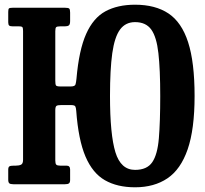

<svg xmlns="http://www.w3.org/2000/svg" viewBox="-20 -783 871 816"><path d="M237 -415.5H280.5Q298.5 -415.5 301 -424.5Q303.5 -433.5 305 -448.5Q315.5 -570 346 -638.5Q376.5 -707 428.2 -735Q480 -763 554 -763Q640 -763 696 -725.8Q752 -688.5 779.5 -603.5Q807 -518.5 807 -375Q807 -233.5 777.5 -148.2Q748 -63 691.5 -25Q635 13 554 13Q478.5 13 426 -17Q373.5 -47 343.2 -118Q313 -189 304 -312Q303 -326 299.8 -331.2Q296.5 -336.5 280.5 -336.5H240.5Q225 -336.5 220 -333Q215 -329.5 215 -314V-101Q215 -87.5 219.2 -83.2Q223.5 -79 236 -79H263Q278 -79 278 -62.5V-18.5Q278 -7.5 273.2 -3.8Q268.5 0 256.5 0H36.5Q24 0 19.5 -4Q15 -8 15 -19.5V-62Q15 -72.5 19.8 -75.8Q24.5 -79 39 -79H47Q60.5 -79 69.2 -83Q78 -87 78 -103.5V-651Q78 -662.5 75.8 -666.8Q73.5 -671 60.5 -671H34.5Q23 -671 19 -674.5Q15 -678 15 -688.5V-732.5Q15 -744.5 18.2 -747.2Q21.5 -750 33 -750H257Q270.5 -750 274.2 -746.5Q278 -743 278 -729.5V-694Q278 -679 272.5 -675Q267 -671 255 -671H235.5Q222.5 -671 218.8 -667.5Q215 -664 215 -650.5V-440.5Q215 -425 217.8 -420.2Q220.5 -415.5 237 -415.5ZM447.5 -375Q447.5 -211 470.5 -136Q493.5 -61 554 -61Q605 -61 627.2 -93.8Q649.5 -126.5 655.2 -196Q661 -265.5 661 -375Q661 -488 653.2 -557Q645.5 -626 622.8 -657.5Q600 -689 554 -689Q513.5 -689 490.2 -657.5Q467 -626 457.2 -557Q447.5 -488 447.5 -375Z"/></svg>

Font: Besley* Condensed Semi
Style: Regular
Weight: 600
Width: 3
Designer: Owen Earl
Foundry: indestructible type*
Version: Version 3.000; ttfautohint (v1.8.3)